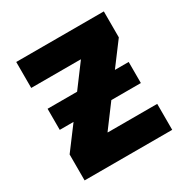

<svg xmlns="http://www.w3.org/2000/svg" viewBox="-165 -877 1005 1025"><g transform="rotate(-30 338.0 -365.0)"><path d="M88 -300V-430H270L373 -568V-570H68V-730H608V-570L503 -430H588V-300H406L303 -162V-160H608V0H68V-160L173 -300Z"/></g></svg>

Font: Mplus 1p Black
Style: Regular
Weight: 900
Version: Version 1.061